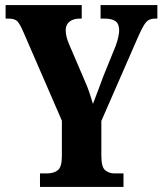

<svg xmlns="http://www.w3.org/2000/svg" viewBox="-20 -734 638 754"><path d="M137 0V-53H165Q191 -53 207 -65.5Q223 -78 223 -121V-260L72 -608Q59 -638 49 -649.5Q39 -661 13 -661H2V-714H301V-661H294Q268 -661 253 -649Q238 -637 238 -616Q238 -591 251 -561L311 -421Q324 -392 331 -370.5Q338 -349 345 -326Q354 -350 365 -378.5Q376 -407 388 -440L434 -553Q442 -575 445 -590.5Q448 -606 448 -614Q448 -640 434 -650.5Q420 -661 391 -661H375V-714H598V-661H588Q565 -661 552.5 -645.5Q540 -630 520 -584L378 -259V-122Q378 -78 393 -65.5Q408 -53 429 -53H465V0Z"/></svg>

Font: Noto Serif Tamil ExtraCondensed ExtraBold
Style: Italic
Weight: 800
Width: 2
Italic angle: -12°
Designer: Indian Type Foundry, Tom Grace, and the Monotype Design Team
Foundry: Monotype Imaging Inc.
Version: Version 2.003; ttfautohint (v1.8.4.7-5d5b)